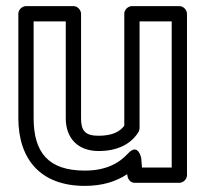

<svg xmlns="http://www.w3.org/2000/svg" viewBox="-20 -573 682 628"><path d="M302.6 -79C363.1 -79 407.9 -100.9 432.7 -140.8C435.2 -144.8 436.5 -150.4 436.5 -154V-503H541.6V-25H444.4L441.9 -56C441.9 -56 432 -107.4 398.6 -70.9C368.6 -38.2 325.3 -15 257.5 -15C137.9 -15 90 -74.4 90 -187V-503H195.1V-186C195.1 -122.4 233.4 -79 302.6 -79ZM421.4 25H566.6C577.3 25 591.6 15.1 591.6 0V-528C591.6 -538.7 581.7 -553 566.6 -553H411.5C400.8 -553 386.5 -543.1 386.5 -528V-161.7C372.4 -142.9 348.1 -129 302.6 -129C258.6 -129 245.1 -145 245.1 -186V-528C245.1 -538.7 235.2 -553 220.1 -553H65C54.3 -553 40 -543.1 40 -528V-187C40 -53.4 111.3 35 257.5 35C314 35 358.8 21.3 396 -3.3C397.3 12.4 405.2 25 421.4 25Z"/></svg>

Font: Asimov
Style: WidOu
Weight: 500
Designer: Google
Version: Version 2.000980; 2014